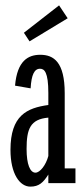

<svg xmlns="http://www.w3.org/2000/svg" viewBox="-20 -682 311 715"><path d="M160 -101C151 -67 129 -39 112 -39C92 -39 79 -70 79 -127C79 -201 92 -238 160 -244ZM94 -353C97 -404 108 -426 129 -426C145 -426 160 -414 160 -336V-291C80 -280 19 -252 19 -124C19 -34 54 13 93 13C125 13 141 -2 160 -32V0H261V-55H221V-335C221 -451 180 -478 130 -478C85 -478 44 -456 36 -363ZM200 -662 69 -560 90 -528 232 -614Z"/></svg>

Font: Stint Ultra Condensed
Style: Regular
Weight: 400
Width: 1
Designer: Astigmatic (AOETI)
Foundry: Astigmatic (AOETI)
Version: Version 1.000